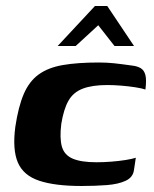

<svg xmlns="http://www.w3.org/2000/svg" viewBox="-20 -613 513 639"><path d="M251 6Q163 6 110.5 -11.5Q58 -29 39.5 -72Q21 -115 31 -191Q41 -258 59 -300Q77 -342 108.5 -365Q140 -388 189 -396.5Q238 -405 309 -405Q335 -405 359 -402.5Q383 -400 418 -395Q437 -393 448.5 -386Q460 -379 464 -363Q468 -347 464 -315Q453 -319 430.5 -322.5Q408 -326 383 -328Q358 -330 337 -330Q287 -330 255.5 -318Q224 -306 208 -278Q192 -250 184 -201Q178 -153 186 -125Q194 -97 222 -85Q250 -73 301 -73Q325 -73 350.5 -75Q376 -77 398 -80.5Q420 -84 432 -88L426 -48Q423 -23 398.5 -11.5Q374 0 335.5 3Q297 6 251 6ZM172 -460 296 -593H337L426 -460H361L307 -529L232 -460Z"/></svg>

Font: Genos
Style: Bold Italic
Weight: 700
Italic angle: -8°
Version: Version 1.010